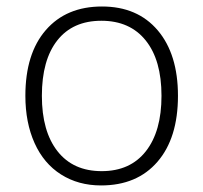

<svg xmlns="http://www.w3.org/2000/svg" viewBox="-20 -561 626 591"><path d="M58.1 -266.1Q58.1 -396 121.1 -468.5Q184.1 -541 293.9 -541Q403.3 -541 465.6 -467.5Q527.8 -394 527.8 -266.1Q527.8 -136.2 464.8 -63.2Q401.9 9.8 291 9.8Q221.2 9.8 168 -23.9Q114.7 -57.6 86.4 -120.6Q58.1 -183.6 58.1 -266.1ZM108.9 -266.1Q108.9 -156.7 157 -95.5Q205.1 -34.2 293 -34.2Q380.9 -34.2 429 -95.5Q477.1 -156.7 477.1 -266.1Q477.1 -376 428.5 -436.5Q379.9 -497.1 292 -497.1Q204.1 -497.1 156.5 -436.8Q108.9 -376.5 108.9 -266.1Z"/></svg>

Font: Open Sans Light
Style: Regular
Weight: 300
Foundry: Ascender Corporation
Version: Version 1.10